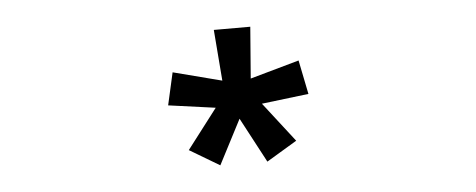

<svg xmlns="http://www.w3.org/2000/svg" viewBox="-34 -701 1170 472"><g transform="rotate(-5 551.0 -465.0)"><path d="M609 -298 550 -409 493 -299 419 -343 494 -441 378 -457 396 -537 516 -506 506 -632H596L586 -505L707 -539L724 -455L608 -441L684 -343Z"/></g></svg>

Font: Noto Sans Symbols2
Style: Regular
Weight: 400
Designer: Monotype Design Team
Foundry: Monotype Imaging Inc.
Version: Version 2.003